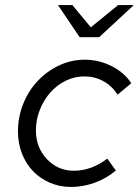

<svg xmlns="http://www.w3.org/2000/svg" viewBox="-20 -730 549 759"><path d="M51 0ZM272 -55Q308 -55 342 -68Q376 -81 404 -103L438 -56Q400 -24 354 -7.5Q308 9 261 9Q216 9 177.5 -7.5Q139 -24 111 -53Q83 -82 67 -122.5Q51 -163 51 -210Q51 -268 72 -320Q93 -372 129.5 -410.5Q166 -449 214 -471.5Q262 -494 316 -494Q370 -494 420.5 -469Q471 -444 499 -401L445 -356Q422 -391 388 -409.5Q354 -428 313 -428Q275 -428 240 -411Q205 -394 179 -364.5Q153 -335 137.5 -296Q122 -257 122 -214Q122 -147 165.5 -101Q209 -55 272 -55ZM266 -710 339 -622 447 -710H509L372 -583H295L209 -710Z"/></svg>

Font: Red Hat Text
Style: Italic
Weight: 400
Italic angle: -12°
Designer: Pentagram / MCKL
Foundry: Pentagram / MCKL
Version: Version 1.005; Red Hat Text Italic